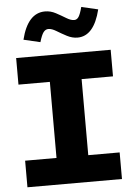

<svg xmlns="http://www.w3.org/2000/svg" viewBox="-62 -990 723 1036"><g transform="rotate(-5 300.0 -472.0)"><path d="M44 0V-144H214V-556H44V-700H556V-556H386V-144H556V0ZM182 -774 92 -795Q127 -937 221 -937Q251 -937 279 -922Q307 -907 331.5 -892Q356 -877 374 -877Q389 -877 398.5 -891.5Q408 -906 418 -944L508 -923Q473 -781 384 -781Q355 -781 326.5 -796Q298 -811 273.5 -826Q249 -841 231 -841Q215 -841 204 -826.5Q193 -812 182 -774Z"/></g></svg>

Font: Red Hat Mono
Style: Bold
Weight: 700
Monospace: yes
Designer: Pentagram, MCKL
Foundry: Pentagram, MCKL
Version: Version 1.023; ttfautohint (v1.8.3)